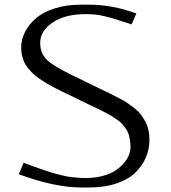

<svg xmlns="http://www.w3.org/2000/svg" viewBox="-20 -812 748 842"><path d="M552.2 -166.5Q552.2 -183.6 549.8 -198.2Q547.4 -212.9 543.7 -224.6Q540 -236.3 532 -247.6Q523.9 -258.8 517.1 -267.1Q510.3 -275.4 496.6 -284.9Q482.9 -294.4 472.9 -301Q462.9 -307.6 443.6 -317.6Q424.3 -327.6 410.6 -334.2Q397 -340.8 372.1 -352.5Q347.2 -364.3 330.1 -373Q315.4 -380.4 291 -392.1Q266.6 -403.8 252.2 -410.6Q237.8 -417.5 216.3 -428.7Q194.8 -439.9 181.9 -447.8Q168.9 -455.6 152.1 -467.3Q135.3 -479 125 -489Q114.7 -499 103.5 -512.5Q92.3 -525.9 86.4 -539.1Q80.6 -552.2 76.7 -568.4Q72.8 -584.5 72.8 -602.1Q72.8 -638.2 89.4 -671.4Q106 -704.6 137.5 -731.7Q168.9 -758.8 219.7 -775.1Q270.5 -791.5 333.5 -791.5H369.6Q473.6 -791.5 578.1 -752.9L557.1 -705.1Q545.9 -708.5 514.6 -718.8Q483.4 -729 472.2 -732.2Q460.9 -735.4 438 -741Q415 -746.6 395.8 -748.3Q376.5 -750 354 -750Q265.1 -750 210.7 -713.1Q156.2 -676.3 156.2 -624Q156.2 -576.7 188.5 -546.9Q213.9 -522.9 292 -484.4Q303.2 -479 327.6 -467.3Q357.9 -452.1 375 -443.8Q392.1 -435.5 419.4 -422.4Q446.8 -409.2 463.1 -401.4Q479.5 -393.6 502.7 -381.3Q525.9 -369.1 540 -359.4Q554.2 -349.6 571.3 -335.9Q588.4 -322.3 598.4 -308.6Q608.4 -294.9 617.7 -278.1Q627 -261.2 631.1 -241.2Q635.3 -221.2 635.3 -198.7Q635.3 -159.2 620.6 -123.5Q606 -87.9 575.7 -57.1Q545.4 -26.4 492.4 -8.1Q439.5 10.3 369.6 10.3H338.4Q219.7 10.3 62.5 -47.9L83.5 -98.1Q89.8 -95.7 119.6 -85Q149.4 -74.2 156.2 -71.8Q163.1 -69.3 188 -61Q212.9 -52.7 222.4 -50.5Q231.9 -48.3 252.7 -43Q273.4 -37.6 286.9 -36.1Q300.3 -34.7 318.4 -33Q336.4 -31.2 354 -31.2Q396.5 -31.2 431.4 -40.8Q466.3 -50.3 488 -65.2Q509.8 -80.1 524.9 -98.6Q540 -117.2 546.1 -134.3Q552.2 -151.4 552.2 -166.5Z"/></svg>

Font: Resagnicto
Style: Regular
Weight: 500
Version: Version 0.9991